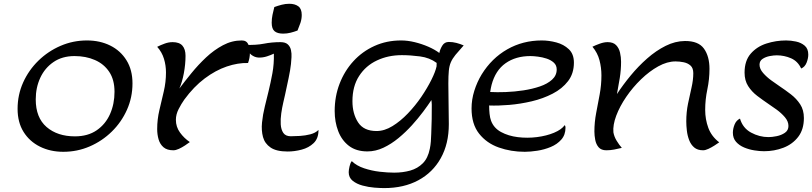

<svg xmlns="http://www.w3.org/2000/svg" viewBox="-20 -778 4238 1002"><path d="M310.5 14.2Q242.7 14.2 188.5 -12.7Q134.3 -39.6 103 -89.6Q71.8 -139.6 71.8 -210Q71.8 -283.2 100.8 -347.7Q129.9 -412.1 180.4 -461.4Q231 -510.7 296.1 -538.8Q361.3 -566.9 433.6 -566.9Q501.5 -566.9 555.2 -540.3Q608.9 -513.7 640.1 -463.4Q671.4 -413.1 671.4 -342.8Q671.4 -269.5 642.6 -205.1Q613.8 -140.6 563.5 -91.3Q513.2 -42 448.2 -13.9Q383.3 14.2 310.5 14.2ZM371.1 -66.4Q438.5 -66.4 484.6 -98.1Q530.8 -129.9 554.2 -182.6Q577.6 -235.4 577.6 -298.8Q577.6 -361.8 550 -403.1Q522.5 -444.3 475.3 -464.8Q428.2 -485.4 369.1 -485.4Q304.7 -485.4 259.3 -454.3Q213.9 -423.3 190.2 -372.1Q166.5 -320.8 166.5 -259.3Q166.5 -164.1 223.1 -115.2Q279.8 -66.4 371.1 -66.4Z M884.8 6.3Q851.6 6.3 833.3 -9.5Q814.9 -25.4 807.6 -50.8Q800.3 -76.2 800.3 -104.5Q800.3 -154.8 811.8 -203.4Q823.2 -252 834.7 -300.8Q846.2 -349.6 846.2 -399.9Q846.2 -436.5 835.7 -471.2Q825.2 -505.9 800.3 -533.7Q818.8 -543 839.4 -550.5Q859.9 -558.1 880.9 -558.1Q916 -558.1 932.1 -539.6Q948.2 -521 948.2 -486.8Q948.2 -442.9 939.5 -396Q930.7 -349.1 916 -315.9Q943.8 -353 979 -396.2Q1014.2 -439.5 1055.4 -478.3Q1096.7 -517.1 1143.6 -542Q1190.4 -566.9 1241.7 -566.9Q1267.6 -566.9 1275.9 -545.4Q1284.2 -523.9 1284.2 -502.9Q1284.2 -475.6 1274.4 -449.2Q1221.7 -450.7 1163.3 -430.9Q1105 -411.1 1048.1 -368.4Q991.2 -325.7 941.9 -258.3Q926.3 -236.3 912.1 -208.5Q897.9 -180.7 897.9 -152.8Q897.9 -115.7 919.4 -86.2Q940.9 -56.6 970.7 -36.6Q960.9 -29.3 945.6 -19Q930.2 -8.8 913.8 -1.2Q897.5 6.3 884.8 6.3Z M1409.2 -498Q1394 -490.7 1373.3 -483.9Q1352.5 -477.1 1330.8 -477.5Q1309.1 -478 1290.5 -492.9Q1272 -507.8 1260.7 -543.9Q1316.4 -542 1357.4 -550Q1398.4 -558.1 1443.4 -558.1Q1469.2 -558.1 1481.9 -546.4Q1494.6 -534.7 1498.5 -516.8Q1502.4 -499 1501.2 -479.5Q1500 -460 1498.5 -443.8Q1495.1 -412.6 1486.1 -370.1Q1477.1 -327.6 1467.8 -284.2Q1464.4 -269 1458.3 -242.7Q1452.1 -216.3 1447.8 -186.3Q1443.4 -156.2 1445.1 -128.9Q1446.8 -101.6 1458.7 -84.2Q1470.7 -66.9 1497.6 -66.9Q1517.6 -66.9 1545.4 -68.6Q1573.2 -70.3 1599.6 -77.1Q1626 -84 1641.1 -99.1L1642.1 -100.1V-98.6Q1642.1 -55.2 1616.7 -31Q1591.3 -6.8 1554.2 2.9Q1517.1 12.7 1481.4 12.7Q1422.4 12.7 1392.1 -8.1Q1361.8 -28.8 1352.5 -63Q1343.3 -97.2 1347.4 -138.7Q1351.6 -180.2 1362.1 -222.4Q1372.6 -264.6 1381.3 -300.8Q1392.6 -347.2 1401.6 -395.8Q1410.6 -444.3 1409.2 -498ZM1458 -602.5Q1427.7 -602.5 1412.8 -615.2Q1397.9 -627.9 1397.9 -659.2Q1397.9 -680.2 1402.1 -700.7Q1406.2 -721.2 1411.6 -741.2Q1430.2 -748 1450 -753.2Q1469.7 -758.3 1489.7 -758.3Q1519 -758.3 1536.9 -745.1Q1554.7 -731.9 1554.7 -700.2Q1554.7 -678.7 1547.9 -658.4Q1541 -638.2 1532.7 -618.7Q1514.6 -611.8 1496.1 -607.2Q1477.5 -602.5 1458 -602.5Z M1984.9 203.6Q1964.8 203.6 1933.8 201.2Q1902.8 198.7 1872.1 190.4Q1841.3 182.1 1820.6 165.5Q1799.8 148.9 1799.8 120.6Q1799.8 109.4 1804.2 90.1Q1808.6 70.8 1815.9 63Q1841.3 87.4 1880.4 100.3Q1919.4 113.3 1961.4 118.2Q2003.4 123 2037.1 123Q2082.5 123 2121.1 112.1Q2159.7 101.1 2186.5 74.2Q2213.4 47.4 2223.1 -1.5Q2227.1 -20.5 2228.5 -40Q2230 -59.6 2230.5 -79.1Q2232.4 -117.2 2232.9 -155.5Q2233.4 -193.8 2233.4 -231.9Q2233.4 -237.8 2232.7 -243.9Q2231.9 -250 2231.4 -255.9Q2214.4 -230 2188.5 -195.3Q2162.6 -160.6 2129.9 -124.5Q2097.2 -88.4 2059.6 -57.4Q2022 -26.4 1981 -7.1Q1939.9 12.2 1897.5 12.2Q1838.9 12.2 1801 -16.8Q1763.2 -45.9 1744.9 -94Q1726.6 -142.1 1726.6 -198.7Q1726.6 -274.4 1752.2 -341.1Q1777.8 -407.7 1824.2 -458.5Q1870.6 -509.3 1934.1 -538.1Q1997.6 -566.9 2073.2 -566.9Q2107.4 -566.9 2144.5 -557.9Q2181.6 -548.8 2215.3 -534.2Q2249 -519.5 2272.9 -501.5V-502Q2276.4 -520.5 2288.1 -539.8Q2299.8 -559.1 2322.3 -559.1Q2342.3 -559.1 2362.1 -554Q2381.8 -548.8 2399.9 -541Q2373 -511.2 2356.9 -491.5Q2340.8 -471.7 2332.8 -452.9Q2324.7 -434.1 2322.3 -408.7Q2319.8 -383.3 2319.8 -342.3Q2319.8 -289.1 2321 -236.3Q2322.3 -183.6 2322.3 -130.4Q2322.3 -27.8 2280.5 47.1Q2238.8 122.1 2163.1 162.8Q2087.4 203.6 1984.9 203.6ZM1819.3 -250Q1819.3 -185.1 1848.6 -139.6Q1877.9 -94.2 1945.3 -94.2Q1986.3 -94.2 2028.1 -119.9Q2069.8 -145.5 2108.6 -186Q2147.5 -226.6 2179 -272.9Q2210.4 -319.3 2231.4 -361.6Q2252.4 -403.8 2258.3 -431.6Q2258.8 -442.4 2258.8 -449.7Q2222.2 -477.1 2171.9 -483.6Q2121.6 -490.2 2077.1 -490.2Q2005.9 -490.2 1947.3 -462.6Q1888.7 -435.1 1854 -381.3Q1819.3 -327.6 1819.3 -250Z M2931.2 -111.8Q2931.2 -74.2 2909.4 -49.6Q2887.7 -24.9 2854.2 -11Q2820.8 2.9 2784.4 8.5Q2748 14.2 2718.8 14.2Q2646.5 14.2 2583 -8.3Q2519.5 -30.8 2480.2 -80.6Q2440.9 -130.4 2440.9 -211.9Q2440.9 -258.3 2455.3 -304.2Q2469.7 -350.1 2493.7 -389.6Q2545.9 -474.1 2627.2 -520.5Q2708.5 -566.9 2807.6 -566.9Q2844.7 -566.9 2883.3 -556.6Q2921.9 -546.4 2948.5 -521.2Q2975.1 -496.1 2975.1 -451.2Q2975.1 -394.5 2944.6 -354.7Q2914.1 -314.9 2864 -289.1Q2814 -263.2 2754.9 -249.3Q2695.8 -235.4 2637.5 -230.5Q2579.1 -225.6 2532.7 -227.5Q2532.7 -205.1 2534.9 -184.1Q2537.1 -163.1 2542.5 -148.4Q2556.6 -109.9 2594.7 -89.1Q2632.8 -68.4 2682.4 -62.3Q2731.9 -56.2 2782 -62.5Q2832 -68.8 2871.3 -85.2Q2910.6 -101.6 2927.2 -125Q2931.2 -121.1 2931.2 -111.8ZM2545.4 -335Q2541.5 -319.3 2538.1 -297.9Q2573.7 -295.9 2619.4 -297.6Q2665 -299.3 2711.7 -306.4Q2758.3 -313.5 2797.6 -326.9Q2836.9 -340.3 2861.1 -362.3Q2885.3 -384.3 2885.3 -415.5Q2885.3 -437.5 2870.1 -451.2Q2855 -464.8 2832.8 -472.2Q2810.5 -479.5 2787.4 -482.4Q2764.2 -485.4 2748 -485.4Q2671.4 -485.4 2618.4 -448Q2565.4 -410.6 2545.4 -335Z M3221.2 -455.6Q3221.2 -412.6 3214.4 -370.8Q3207.5 -329.1 3199.7 -287.1Q3231 -335 3271 -383.5Q3311 -432.1 3357.4 -472.9Q3403.8 -513.7 3453.6 -538.6Q3503.4 -563.5 3554.2 -564Q3625 -564.5 3653.8 -524.2Q3682.6 -483.9 3682.6 -418.5Q3682.6 -364.7 3671.4 -311.5Q3660.2 -258.3 3660.2 -204.6Q3660.2 -155.3 3676.5 -110.8Q3692.9 -66.4 3733.4 -35.2Q3724.1 -28.3 3708.7 -18.6Q3693.4 -8.8 3677.2 -1.2Q3661.1 6.3 3649.4 6.3Q3620.1 6.3 3602.8 -8.5Q3585.4 -23.4 3576.4 -47.1Q3567.4 -70.8 3564.5 -96.7Q3561.5 -122.6 3561.5 -144.5Q3561.5 -192.9 3570.6 -237.1Q3579.6 -281.2 3588.9 -321Q3598.1 -360.8 3598.1 -396Q3598.1 -422.9 3583.7 -435.8Q3569.3 -448.7 3547.9 -453.1Q3526.4 -457.5 3505.4 -457.5Q3461.9 -457.5 3415.5 -431.9Q3369.1 -406.2 3325.7 -364.3Q3282.2 -322.3 3248.3 -272.7Q3214.4 -223.1 3196 -174.3Q3177.7 -125.5 3181.2 -87.4Q3185.1 -64.9 3198 -43.7Q3210.9 -22.5 3225.1 -6.3Q3205.6 -1.5 3185.3 2.4Q3165 6.3 3144.5 6.3Q3117.7 6.3 3104.2 -9.3Q3090.8 -24.9 3086.4 -47.9Q3082 -70.8 3082 -91.8Q3082 -140.1 3091.3 -188.5Q3100.6 -236.8 3109.6 -285.6Q3118.7 -334.5 3118.7 -384.3Q3118.7 -425.3 3108.6 -463.6Q3098.6 -502 3071.8 -534.2Q3088.9 -542.5 3110.6 -550.3Q3132.3 -558.1 3150.9 -558.1Q3180.2 -558.1 3195.3 -542.5Q3210.4 -526.9 3215.8 -503.2Q3221.2 -479.5 3221.2 -455.6Z M3967.3 11.2Q3944.8 11.2 3917 6.8Q3889.2 2.4 3863.5 -8.3Q3837.9 -19 3821.3 -37.8Q3804.7 -56.6 3804.7 -85.4Q3804.7 -106 3813.5 -127.9Q3822.3 -149.9 3841.8 -159.2Q3856 -109.9 3899.4 -86.2Q3942.9 -62.5 3990.7 -62.5Q4008.8 -62.5 4033.2 -67.4Q4057.6 -72.3 4076.2 -85Q4094.7 -97.7 4094.7 -120.6Q4094.7 -144.5 4076.2 -166.3Q4057.6 -188 4033.2 -205.8Q4008.8 -223.6 3990.7 -235.4Q3960.4 -255.9 3931.6 -277.8Q3902.8 -299.8 3884.3 -328.9Q3865.7 -357.9 3865.7 -398.9Q3865.7 -460.9 3897.7 -497.8Q3929.7 -534.7 3979.5 -550.8Q4029.3 -566.9 4082.5 -566.9Q4106.9 -566.9 4133.8 -561.3Q4160.6 -555.7 4179.4 -539.8Q4198.2 -523.9 4198.2 -493.2Q4198.2 -473.6 4189.5 -451.2Q4180.7 -428.7 4161.1 -420.4Q4143.6 -458.5 4108.2 -473.9Q4072.8 -489.3 4033.2 -489.3Q4018.1 -489.3 3997.1 -485.4Q3976.1 -481.4 3960 -470.9Q3943.8 -460.4 3943.8 -440.4Q3943.8 -418.5 3962.6 -397Q3981.4 -375.5 4005.9 -357.9Q4030.3 -340.3 4046.9 -329.1Q4077.6 -308.6 4107.2 -285.9Q4136.7 -263.2 4156 -233.6Q4175.3 -204.1 4175.3 -162.1Q4175.3 -102.5 4145.8 -64Q4116.2 -25.4 4068.6 -7.1Q4021 11.2 3967.3 11.2Z"/></svg>

Font: Lumanosimo
Style: Regular
Weight: 400
Designer: The DocRepair Project, Eduardo Rodriguez Tunni
Foundry: Google
Version: Version 1.010